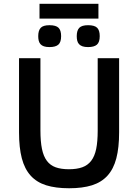

<svg xmlns="http://www.w3.org/2000/svg" viewBox="-20 -985 734 1020"><path d="M612.8 -282.2Q612.8 -200.2 597.9 -143.6Q583 -86.9 551 -51.8Q519 -16.6 468.8 -0.7Q418.5 15.1 347.2 15.1Q275.9 15.1 225.3 -0.7Q174.8 -16.6 142.8 -52Q110.8 -87.4 95.9 -144Q81.1 -200.7 81.1 -282.2V-675.8H194.8V-292Q194.8 -233.4 202.9 -194.1Q210.9 -154.8 229 -130.6Q247.1 -106.4 275.9 -96.2Q304.7 -85.9 346.2 -85.9Q388.2 -85.9 417.2 -96.4Q446.3 -106.9 464.6 -130.9Q482.9 -154.8 491 -193.8Q499 -232.9 499 -290V-675.8H612.8ZM509.8 -793Q509.8 -760.7 494.9 -747.8Q480 -734.9 447.8 -734.9Q430.2 -734.9 418.7 -738.8Q407.2 -742.7 400.1 -750.2Q393.1 -757.8 390.4 -768.6Q387.7 -779.3 387.7 -793Q387.7 -823.2 401.1 -837.2Q414.6 -851.1 447.8 -851.1Q482.4 -851.1 496.1 -837.4Q509.8 -823.7 509.8 -793ZM304.7 -793Q304.7 -760.7 290 -747.8Q275.4 -734.9 242.7 -734.9Q225.1 -734.9 213.6 -738.8Q202.1 -742.7 195.3 -750.2Q188.5 -757.8 185.8 -768.6Q183.1 -779.3 183.1 -793Q183.1 -823.2 196.3 -837.2Q209.5 -851.1 242.7 -851.1Q277.3 -851.1 291 -837.4Q304.7 -823.7 304.7 -793ZM189.9 -886.2V-964.8H502.9V-886.2Z"/></svg>

Font: Lorenzo Sans Medium
Style: Regular
Weight: 500
Foundry: Intel Corporation
Version: Version 1.00; ttfautohint (v1.5)